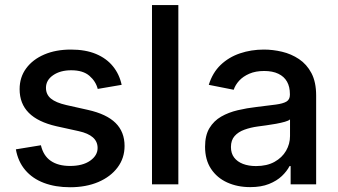

<svg xmlns="http://www.w3.org/2000/svg" viewBox="-20 -748 1372 779"><path d="M264.2 11.7Q204.6 11.7 158.2 -5.9Q111.8 -23.4 82.5 -57.9Q53.2 -92.3 44.4 -142.1L146 -158.7Q155.8 -116.2 185.8 -95.5Q215.8 -74.7 264.2 -74.7Q315.4 -74.7 345.7 -95.9Q376 -117.2 376 -147.5Q376 -173.8 356.7 -190.7Q337.4 -207.5 299.8 -215.8L209 -235.8Q133.8 -252.9 96.7 -290.3Q59.6 -327.6 59.6 -386.2Q59.6 -434.6 86.2 -470.7Q112.8 -506.8 159.7 -526.9Q206.5 -546.9 267.6 -546.9Q326.7 -546.9 369.4 -529.1Q412.1 -511.2 438.2 -479Q464.4 -446.8 473.6 -403.8L376.5 -387.2Q368.7 -418 342.8 -440.4Q316.9 -462.9 269 -462.9Q224.6 -462.9 195.6 -442.9Q166.5 -422.9 166.5 -391.6Q166.5 -364.7 186.5 -348.1Q206.5 -331.5 249 -321.8L336.4 -302.2Q412.6 -285.2 449 -249Q485.4 -212.9 485.4 -155.8Q485.4 -106.4 457 -68.6Q428.7 -30.8 378.9 -9.5Q329.1 11.7 264.2 11.7Z M703.6 -727.5V0H596.7V-727.5Z M995.1 11.2Q943.4 11.2 901.9 -7.6Q860.4 -26.4 836.2 -63Q812 -99.6 812 -152.8Q812 -198.7 829.8 -228.3Q847.7 -257.8 877.4 -274.9Q907.2 -292 944.6 -300.8Q981.9 -309.6 1021 -314Q1069.3 -319.8 1098.9 -323.7Q1128.4 -327.6 1142.3 -335.9Q1156.2 -344.2 1156.2 -363.3V-366.2Q1156.2 -396 1144.5 -416.7Q1132.8 -437.5 1109.4 -448.7Q1085.9 -460 1051.8 -460Q1017.1 -460 991.7 -449Q966.3 -438 950.4 -420.7Q934.6 -403.3 928.2 -383.8L827.1 -403.8Q842.3 -453.1 875.2 -484.6Q908.2 -516.1 953.6 -531.5Q999 -546.9 1050.8 -546.9Q1086.9 -546.9 1124.3 -538.1Q1161.6 -529.3 1193.1 -508.3Q1224.6 -487.3 1243.7 -451.2Q1262.7 -415 1262.7 -360.4V0H1159.2V-74.2H1154.8Q1144 -53.2 1123.5 -33.7Q1103 -14.2 1071.3 -1.5Q1039.6 11.2 995.1 11.2ZM1018.6 -74.2Q1063 -74.2 1093.8 -91.3Q1124.5 -108.4 1140.6 -136.2Q1156.7 -164.1 1156.7 -195.8V-263.7Q1151.4 -258.3 1135.7 -253.9Q1120.1 -249.5 1100.1 -245.8Q1080.1 -242.2 1060.5 -239.5Q1041 -236.8 1026.4 -234.9Q997.1 -231 971.9 -221.9Q946.8 -212.9 931.9 -196Q917 -179.2 917 -151.4Q917 -126 929.9 -108.9Q942.9 -91.8 965.8 -83Q988.8 -74.2 1018.6 -74.2Z"/></svg>

Font: Inter 18pt Medium
Style: Regular
Weight: 500
Designer: Rasmus Andersson
Foundry: rsms
Version: Version 4.001;git-66647c0bb